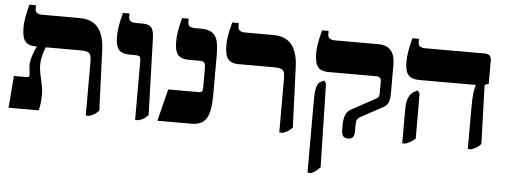

<svg xmlns="http://www.w3.org/2000/svg" viewBox="-55 -799 3128 1190"><g transform="rotate(5 1509.5 -203.5)"><path d="M572 -31Q555 -14 544 -7Q533 0 512 7H491V-326Q491 -355 486 -368.5Q481 -382 466.5 -387.5Q452 -393 423 -393H207Q182 -331 182 -282Q182 -249 195 -195Q202 -165 205.5 -144Q209 -123 209 -100Q209 -44 198 0H10L26 -199H108Q124 -199 122 -216L117 -262Q114 -289 126 -328.5Q138 -368 151 -390V-393H148Q99 -393 79 -417.5Q59 -442 59 -502Q59 -532 64 -562Q69 -592 83 -647H124V-625Q124 -592 168 -592H401Q477 -592 515 -546.5Q553 -501 557 -411Z M798 -355Q798 -380 792 -386.5Q786 -393 760 -393H730Q682 -393 661.5 -416.5Q641 -440 641 -495Q641 -531 646 -561Q651 -591 665 -647H706V-625Q706 -592 750 -592H793Q832 -592 847.5 -573Q863 -554 864 -502L879 -30Q862 -13 848.5 -5Q835 3 819 7H798Z M986 -199H1176Q1191 -199 1196 -205Q1201 -211 1201 -232V-350Q1201 -375 1193.5 -384Q1186 -393 1163 -393H1098Q1050 -393 1029.5 -416.5Q1009 -440 1009 -495Q1009 -531 1014 -561Q1019 -591 1033 -647H1074V-625Q1074 -592 1118 -592H1157Q1203 -592 1227 -574Q1251 -556 1259 -522.5Q1267 -489 1267 -431V-184Q1267 -89 1241.5 -44.5Q1216 0 1148 0H936Z M1695 -326Q1695 -355 1690 -368.5Q1685 -382 1670.5 -387.5Q1656 -393 1627 -393H1410Q1361 -393 1341 -417.5Q1321 -442 1321 -502Q1321 -532 1326 -562Q1331 -592 1345 -647H1386V-625Q1386 -592 1430 -592H1605Q1681 -592 1719 -546.5Q1757 -501 1761 -411L1776 -31Q1759 -14 1748 -7Q1737 0 1716 7H1695Z M2082 -42V-73Q2082 -110 2091.5 -135Q2101 -160 2125 -173L2273 -254Q2285 -260 2289.5 -267.5Q2294 -275 2294 -285V-364Q2294 -393 2264 -393H1969Q1920 -393 1900 -417.5Q1880 -442 1880 -502Q1880 -532 1885 -562Q1890 -592 1904 -647H1945V-625Q1945 -592 1989 -592H2260Q2363 -592 2363 -473V-290Q2363 -259 2355 -239.5Q2347 -220 2328 -209L2190 -134Q2172 -124 2167 -113.5Q2162 -103 2162 -82V-42Q2162 -15 2152 -4Q2142 7 2122 7Q2102 7 2092 -4.5Q2082 -16 2082 -42ZM1891 -216Q1891 -266 1899 -293.5Q1907 -321 1923 -328L1945 -338L1957 -321L1969 199Q1952 217 1940 225.5Q1928 234 1912 240H1891Z M2868 -245Q2868 -310 2871.5 -338Q2875 -366 2882 -391V-393H2531Q2483 -393 2462.5 -416.5Q2442 -440 2442 -495Q2442 -531 2447 -561Q2452 -591 2466 -647H2507V-625Q2507 -592 2551 -592H2922Q2943 -592 2952.5 -581.5Q2962 -571 2962 -548V-407L2937 -398L2949 -31Q2932 -14 2921 -7Q2910 0 2889 7H2868ZM2460 -206Q2460 -249 2471.5 -276.5Q2483 -304 2503 -315L2527 -328L2540 -310L2541 -30Q2526 -16 2514 -9Q2502 -2 2481 7H2460Z"/></g></svg>

Font: Noto Serif Hebrew Black
Style: Regular
Weight: 900
Designer: Monotype Design Team
Foundry: Monotype Imaging Inc.
Version: Version 1.000